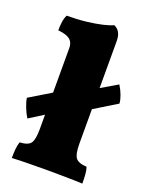

<svg xmlns="http://www.w3.org/2000/svg" viewBox="-146 -789 674 865"><g transform="rotate(20 191.5 -357.0)"><path d="M20 3Q20 -22 22 -41.5Q24 -61 29 -75Q69 -77 81.5 -94.5Q94 -112 94 -162V-549Q94 -568 87 -580Q80 -592 64 -599Q48 -606 20 -609Q20 -628 22.5 -648Q25 -668 33 -684Q83 -684 126 -689Q169 -694 201 -701.5Q233 -709 249 -717Q266 -710 275 -694.5Q284 -679 284 -653V-162Q284 -112 297 -94.5Q310 -77 350 -75Q355 -61 356.5 -41.5Q358 -22 358 3Q346 2 319 1.5Q292 1 258 0.5Q224 0 189 0Q155 0 120.5 0.5Q86 1 59 1.5Q32 2 20 3ZM204 -278V-381L362 -474Q375 -453 383 -431.5Q391 -410 392 -393ZM25 -188Q12 -209 2.5 -234Q-7 -259 -9 -275L173 -385V-281Z"/></g></svg>

Font: Vollkorn Black
Style: Regular
Weight: 900
Designer: Friedrich Althausen
Foundry: Friedrich Althausen
Version: Version 5.000